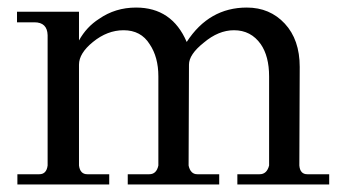

<svg xmlns="http://www.w3.org/2000/svg" viewBox="-20 -488 921 508"><path d="M851 -27V0H608V-27H667Q686 -27 692 -50V-286Q692 -339 670 -371Q644 -408 599 -408Q558 -408 519 -375Q480 -344 480 -317L479 -50Q484 -27 502 -27H560V0H318V-27H375Q394 -27 399 -50V-286Q399 -337 376 -371Q353 -408 307 -408Q264 -408 226 -377Q189 -347 189 -317V-50Q192 -27 211 -27H269V0H26V-27H84Q103 -27 106 -50V-395Q105 -429 71 -429H25V-457H189V-416V-381Q209 -417 242 -438Q285 -468 340 -468Q435 -468 474 -377Q533 -468 633 -468Q694 -468 733.5 -425.5Q773 -383 773 -311L772 -50Q774 -27 793 -27Z"/></svg>

Font: GFS Didot
Style: Regular
Weight: 400
Designer: Takis Katsoulidis and George D. Matthiopoulos
Foundry: Takis Katsoulidis and George D. Matthiopoulos
Version: Version 1.0